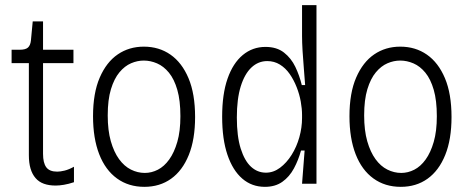

<svg xmlns="http://www.w3.org/2000/svg" viewBox="-20 -713 1824 745"><path d="M196 7Q170 7 150.5 0Q131 -7 118 -22Q105 -37 98.5 -59Q92 -81 92 -111V-468H25V-520H57Q79 -520 88.5 -528.5Q98 -537 100 -556L107 -630H147V-520H265V-468H147V-116Q147 -81 159.5 -64Q172 -47 202 -47Q214 -47 230.5 -51Q247 -55 267 -66V-6Q246 1 228 4Q210 7 196 7Z M540 12Q479 12 434 -20.5Q389 -53 365 -114.5Q341 -176 341 -262Q341 -352 367 -412Q393 -472 437 -502Q481 -532 538 -532Q597 -532 641.5 -501Q686 -470 711.5 -409.5Q737 -349 737 -259Q737 -172 712.5 -111.5Q688 -51 644 -19.5Q600 12 540 12ZM542 -42Q568 -42 592.5 -54.5Q617 -67 636.5 -94Q656 -121 668 -162.5Q680 -204 680 -262Q680 -323 668 -364.5Q656 -406 635.5 -431Q615 -456 589.5 -467Q564 -478 538 -478Q513 -478 488.5 -467.5Q464 -457 443.5 -432.5Q423 -408 410.5 -367Q398 -326 398 -265Q398 -207 410 -165Q422 -123 442 -95.5Q462 -68 488 -55Q514 -42 542 -42Z M1008 12Q957 12 920 -20Q883 -52 862.5 -112.5Q842 -173 842 -260Q842 -348 863 -408Q884 -468 922 -499.5Q960 -531 1010 -531Q1054 -531 1082 -509Q1110 -487 1126 -453.5Q1142 -420 1151 -383H1164Q1162 -412 1159 -447Q1156 -482 1154 -515.5Q1152 -549 1152 -574V-693H1208V-264V0H1152L1162 -129H1148Q1138 -92 1120.5 -59.5Q1103 -27 1075.5 -7.5Q1048 12 1008 12ZM1012 -43Q1041 -43 1066.5 -62Q1092 -81 1111.5 -112Q1131 -143 1141.5 -180.5Q1152 -218 1152 -255V-267Q1152 -291 1147 -319Q1142 -347 1131 -375Q1120 -403 1104 -426Q1088 -449 1066 -462.5Q1044 -476 1017 -476Q982 -476 955.5 -451Q929 -426 914 -377.5Q899 -329 899 -257Q899 -184 914 -136.5Q929 -89 954 -66Q979 -43 1012 -43Z M1535 12Q1474 12 1429 -20.5Q1384 -53 1360 -114.5Q1336 -176 1336 -262Q1336 -352 1362 -412Q1388 -472 1432 -502Q1476 -532 1533 -532Q1592 -532 1636.5 -501Q1681 -470 1706.5 -409.5Q1732 -349 1732 -259Q1732 -172 1707.5 -111.5Q1683 -51 1639 -19.5Q1595 12 1535 12ZM1537 -42Q1563 -42 1587.5 -54.5Q1612 -67 1631.5 -94Q1651 -121 1663 -162.5Q1675 -204 1675 -262Q1675 -323 1663 -364.5Q1651 -406 1630.5 -431Q1610 -456 1584.5 -467Q1559 -478 1533 -478Q1508 -478 1483.5 -467.5Q1459 -457 1438.5 -432.5Q1418 -408 1405.5 -367Q1393 -326 1393 -265Q1393 -207 1405 -165Q1417 -123 1437 -95.5Q1457 -68 1483 -55Q1509 -42 1537 -42Z"/></svg>

Font: Bricolage Grotesque SemiCondensed ExtraLight
Style: Regular
Weight: 250
Width: 4
Designer: Mathieu Triay
Foundry: Atelier Triay
Version: Version 1.000;gftools[0.9.30]